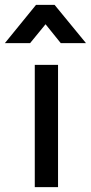

<svg xmlns="http://www.w3.org/2000/svg" viewBox="-57 -764 371 784"><path d="M85 0H180V-499H85ZM-37 -588H66L129 -665L191 -588H294L166 -744H90Z"/></svg>

Font: TitilliumText22L
Style: 600 wt
Weight: 600
Designer: Campivisivi
Foundry: Campivisivi
Version: 1.000